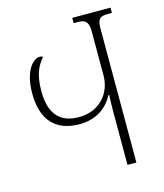

<svg xmlns="http://www.w3.org/2000/svg" viewBox="-108 -796 751 877"><g transform="rotate(-15 267.5 -357.0)"><path d="M316 -714V-689H337C369 -689 386 -678 386 -633V-423C386 -339 327 -268 229 -268C137 -268 93 -322 93 -427C93 -507 114 -545 141 -576C137 -580 132 -581 126 -581C97 -581 50 -538 50 -427C50 -297 115 -236 224 -236C291 -236 351 -266 384 -330H388C387 -305 386 -280 386 -256V0H428V-633C428 -678 439 -689 477 -689H497V-714Z"/></g></svg>

Font: Noto Serif Georgian Condensed ExtraLight
Style: Regular
Weight: 200
Width: 3
Designer: Monotype Design Team, Akaki Razmadze
Foundry: Google LLC
Version: Version 2.003